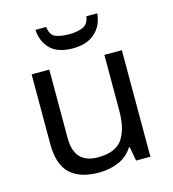

<svg xmlns="http://www.w3.org/2000/svg" viewBox="-111 -832 840 933"><g transform="rotate(-15 309.0 -365.0)"><path d="M533 -536V0H461L448 -71H444Q418 -29 372 -9.5Q326 10 274 10Q177 10 128 -36.5Q79 -83 79 -185V-536H168V-191Q168 -63 287 -63Q376 -63 410.5 -113Q445 -163 445 -257V-536ZM464 -740Q459 -680 418.5 -643Q378 -606 306 -606Q232 -606 194.5 -642.5Q157 -679 153 -740H207Q212 -699 237 -688Q262 -677 308 -677Q347 -677 375.5 -689Q404 -701 409 -740Z"/></g></svg>

Font: Noto Sans Nag Mundari
Style: Regular
Weight: 400
Designer: Muthu Nedumaran
Version: Version 1.000; ttfautohint (v1.8.4.7-5d5b)